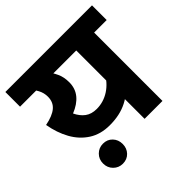

<svg xmlns="http://www.w3.org/2000/svg" viewBox="-184 -776 1017 1017"><g transform="rotate(-45 324.5 -267.5)"><path d="M649 -622V-512H555V0H421V-207L453 -171Q427 -149 398.5 -134.5Q370 -120 337.5 -113Q305 -106 267 -106Q199 -106 150 -137.5Q101 -169 71 -223Q41 -277 29 -346Q86 -357 114 -380.5Q142 -404 142 -445Q142 -474 128.5 -499Q115 -524 99 -540L181 -512H0V-622ZM190 -512 227 -547Q249 -516 262.5 -487Q276 -458 276 -419Q276 -373 249.5 -340.5Q223 -308 173 -288Q189 -254 214.5 -235Q240 -216 279 -216Q330 -216 374 -244.5Q418 -273 446 -326L421 -228V-512ZM98 12Q98 -20 119.5 -41.5Q141 -63 172 -63Q204 -63 224.5 -41.5Q245 -20 245 12Q245 44 224.5 65.5Q204 87 172 87Q141 87 119.5 65.5Q98 44 98 12Z"/></g></svg>

Font: Noto Sans Devanagari
Style: Bold
Weight: 700
Version: Version 2.003